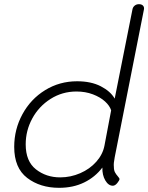

<svg xmlns="http://www.w3.org/2000/svg" viewBox="-20 -893 709 919"><path d="M48 -190Q48 -274 87.5 -346.5Q127 -419 196 -461.5Q265 -504 349 -504Q416 -504 462.5 -480Q509 -456 529 -421L614 -848Q616 -859 624.5 -866Q633 -873 645 -873Q658 -873 664.5 -866Q671 -859 669 -848L529 -140Q523 -110 525 -95Q525 -78 530.5 -68Q536 -58 544 -49Q552 -40 552 -36Q552 -30 541.5 -17Q531 -4 520 -4Q499 -4 484 -29.5Q469 -55 470 -91Q435 -45 382.5 -19.5Q330 6 263 6Q172 6 110 -41.5Q48 -89 48 -190ZM480 -196 512 -365Q505 -387 482.5 -407.5Q460 -428 424.5 -441.5Q389 -455 346 -455Q278 -455 222 -419.5Q166 -384 134.5 -326Q103 -268 103 -202Q103 -121 152 -82.5Q201 -44 268 -44Q318 -44 364 -64Q410 -84 441 -119Q472 -154 480 -196Z"/></svg>

Font: Mali Light
Style: Italic
Weight: 300
Italic angle: -10°
Version: Version 1.000; ttfautohint (v1.6)